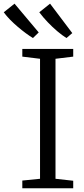

<svg xmlns="http://www.w3.org/2000/svg" viewBox="-81 -1004 448 1024"><path d="M132.5 -50.5V-690.5L38 -702V-743H309.5V-702L215 -690.5V-50.5L309.5 -40V0H38V-41ZM94 -801.5Q77 -812 56.2 -827.2Q35.5 -842.5 14 -860.8Q-7.5 -879 -27 -898.8Q-46.5 -918.5 -61 -938.5L-3.5 -984.5L125.5 -831L95 -801.5ZM273 -801.5Q250.5 -815.5 224.5 -837.5Q198.5 -859.5 173.2 -886Q148 -912.5 128.5 -938.5L186 -984.5L304.5 -827.5L274 -801.5Z"/></svg>

Font: Merriweather 28pt Light
Style: Regular
Weight: 300
Version: Version 2.100